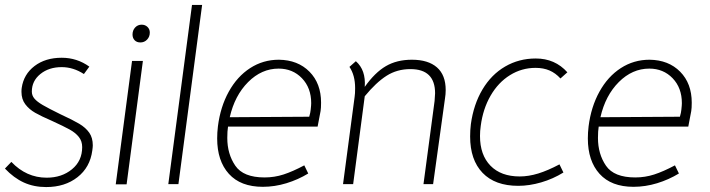

<svg xmlns="http://www.w3.org/2000/svg" viewBox="-31 -747 2878 778"><path d="M-11 -64 15 -91Q76 -27 158 -27Q219 -27 260.5 -61Q302 -95 302 -151Q302 -175 288.5 -192Q275 -209 251.5 -222Q228 -235 180 -257Q136 -276 111.5 -290Q87 -304 71.5 -324.5Q56 -345 56 -375Q56 -385 57 -391Q65 -446 109 -479.5Q153 -513 219 -513Q281 -513 331 -477L309 -447Q266 -475 219 -475Q167 -475 132.5 -447Q98 -419 98 -376Q98 -360 108.5 -347.5Q119 -335 142 -321.5Q165 -308 214 -284Q264 -261 290 -245.5Q316 -230 330.5 -209.5Q345 -189 345 -158Q345 -151 343 -137Q334 -69 283 -29Q232 11 156 11Q106 11 65.5 -7.5Q25 -26 -11 -64Z M504 -500H548L482 0H438ZM506 -607Q506 -624 516.5 -635.5Q527 -647 543 -647Q557 -647 566.5 -638Q576 -629 576 -615Q576 -598 565 -586.5Q554 -575 538 -575Q523 -575 514.5 -584Q506 -593 506 -607Z M747 -727H788L692 -1H651Z M890 -188Q890 -123 922.5 -75.5Q955 -28 1041 -28Q1081 -28 1118 -40Q1155 -52 1202 -77L1218 -44Q1177 -19 1129.5 -4.5Q1082 10 1034 10Q944 10 896.5 -42.5Q849 -95 849 -186Q849 -210 852 -235Q862 -314 896 -375.5Q930 -437 982.5 -471Q1035 -505 1099 -505Q1176 -504 1223 -456.5Q1270 -409 1270 -331Q1270 -309 1268 -297Q1262 -264 1256 -234H893Q890 -216 890 -188ZM1222 -274Q1227 -291 1228 -303Q1230 -321 1230 -329Q1230 -391 1192.5 -430Q1155 -469 1098 -469Q1029 -469 974.5 -414.5Q920 -360 900 -272Z M1408 -390Q1408 -442 1385 -476L1411 -499Q1452 -463 1447 -395Q1488 -453 1532.5 -479Q1577 -505 1638 -505Q1704 -505 1739.5 -474Q1775 -443 1775 -382Q1775 -365 1772 -347L1724 -1H1685L1730 -338Q1732 -360 1732 -369Q1732 -467 1632 -467Q1578 -467 1535.5 -440Q1493 -413 1447 -357L1400 -1H1359L1406 -355Q1408 -367 1408 -390Z M1874 -194Q1874 -219 1877 -244Q1888 -324 1924 -384.5Q1960 -445 2016 -477.5Q2072 -510 2140 -510Q2218 -510 2268 -454L2240 -429Q2220 -451 2195.5 -461.5Q2171 -472 2139 -472Q2083 -472 2035.5 -442.5Q1988 -413 1957 -359.5Q1926 -306 1917 -237Q1914 -216 1914 -196Q1914 -119 1956.5 -75.5Q1999 -32 2075 -32Q2111 -32 2150 -44Q2189 -56 2236 -81L2252 -48Q2210 -22 2162 -8Q2114 6 2069 6Q1975 6 1924.5 -46.5Q1874 -99 1874 -194Z M2392 -188Q2392 -123 2424.5 -75.5Q2457 -28 2543 -28Q2583 -28 2620 -40Q2657 -52 2704 -77L2720 -44Q2679 -19 2631.5 -4.5Q2584 10 2536 10Q2446 10 2398.5 -42.5Q2351 -95 2351 -186Q2351 -210 2354 -235Q2364 -314 2398 -375.5Q2432 -437 2484.5 -471Q2537 -505 2601 -505Q2678 -504 2725 -456.5Q2772 -409 2772 -331Q2772 -309 2770 -297Q2764 -264 2758 -234H2395Q2392 -216 2392 -188ZM2724 -274Q2729 -291 2730 -303Q2732 -321 2732 -329Q2732 -391 2694.5 -430Q2657 -469 2600 -469Q2531 -469 2476.5 -414.5Q2422 -360 2402 -272Z"/></svg>

Font: Bellota Text Light
Style: Italic
Weight: 300
Italic angle: -7.5°
Designer: Kemie Guaida
Foundry: Kemie Guaida
Version: Version 4.001